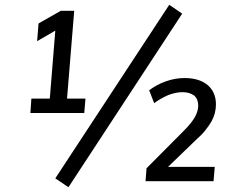

<svg xmlns="http://www.w3.org/2000/svg" viewBox="-20 -757 975 802"><path d="M260 -345H337L332 -285H107L111 -345H188L211 -629L135 -585L141 -659L234 -712H290ZM266 25 211 -12 687 -737 741 -700ZM682 -60H877L872 0H588L592 -54L749 -212Q780 -243 794 -268Q808 -293 808 -316Q808 -343 791 -358Q772 -372 742 -372Q715 -372 683 -360Q649 -345 624 -326L603 -380Q618 -391 635 -400.5Q652 -410 672 -417Q711 -431 751 -431Q812 -431 847 -402Q882 -372 882 -321Q882 -283 863 -249Q853 -232 837.5 -212.5Q822 -193 799 -173Z"/></svg>

Font: PRinguin Sans
Style: Italic
Weight: 400
Designer: Vernon Adams
Foundry: Vernon Adams
Version: ""